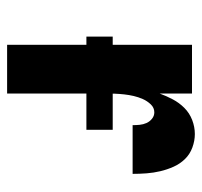

<svg xmlns="http://www.w3.org/2000/svg" viewBox="-34 -534 568 540"><g transform="rotate(90 250.0 -264.0)"><path d="M106 0V-520H243V-429Q250 -448 259.5 -466Q269 -484 283.5 -498.5Q298 -513 317.5 -520.5Q337 -528 357 -528Q376 -528 395 -521Q414 -514 427.5 -500Q441 -486 449 -468Q457 -450 461.5 -431Q466 -412 467.5 -392.5Q469 -373 469 -353H332Q332 -363 331 -373Q330 -383 326 -392Q322 -401 314 -407.5Q306 -414 296 -414Q283 -414 273.5 -404Q264 -394 258.5 -381.5Q253 -369 250 -356Q247 -343 245.5 -329.5Q244 -316 243.5 -302.5Q243 -289 243 -276V0ZM83 -223V-297H345V-223Z"/></g></svg>

Font: Iosevka SS18 Heavy
Style: Regular
Weight: 900
Monospace: yes
Designer: Belleve Invis
Foundry: Belleve Invis
Version: Version 25.1.1; ttfautohint (v1.8.4)